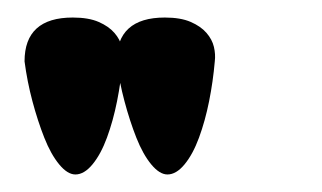

<svg xmlns="http://www.w3.org/2000/svg" viewBox="-20 -743 367 219"><path d="M171 -544Q162 -544 152.5 -555.5Q143 -567 135.5 -586Q128 -605 122 -627.5Q116 -650 113 -673Q113 -723 168 -723Q186 -723 197.5 -718Q209 -713 215.5 -705.5Q222 -698 224 -689.5Q226 -681 225 -673Q223 -650 218.5 -627.5Q214 -605 207 -586Q200 -567 190.5 -555.5Q181 -544 171 -544ZM66 -544Q57 -544 47.5 -555.5Q38 -567 30.5 -586Q23 -605 17 -627.5Q11 -650 8 -673Q8 -723 63 -723Q81 -723 92.5 -718Q104 -713 110.5 -705.5Q117 -698 119 -689.5Q121 -681 120 -673Q118 -650 113.5 -627.5Q109 -605 102 -586Q95 -567 85.5 -555.5Q76 -544 66 -544Z"/></svg>

Font: Jura
Style: Bold
Weight: 700
Designer: Ed Merritt
Foundry: Ten by Twenty
Version: Version 1.007